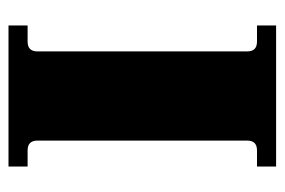

<svg xmlns="http://www.w3.org/2000/svg" viewBox="-129 -541 670 452"><g transform="rotate(90 206.0 -315.0)"><path d="M40 0V-45H78Q101 -45 101 -68V-562Q101 -585 78 -585H40V-630H372V-585H334Q311 -585 311 -562V-68Q311 -45 334 -45H372V0Z"/></g></svg>

Font: Arapey Black
Style: Regular
Weight: 900
Designer: Eduardo Rodriguez Tunni
Foundry: Eduardo Rodriguez Tunni
Version: Version 4.000